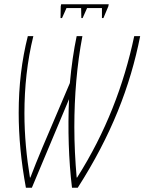

<svg xmlns="http://www.w3.org/2000/svg" viewBox="-20 -884 680 904"><path d="M265 -799H272L293 -846H362L363 -799H369L390 -846H460V-799H467L490 -854L492 -864H268L266 -854ZM102 0H130L305 -417C299 -278 303 -131 319 0H346C504 -247 593 -476 640 -714H612C563 -483 478 -261 343 -48H341C334 -127 330 -207 330 -287C330 -432 342 -577 368 -714H341C327 -648 316 -571 309 -493L180 -190C156 -134 139 -89 123 -48H121C105 -145 95 -247 95 -351C95 -473 108 -597 137 -714H111C82 -599 68 -480 68 -353C68 -241 79 -124 102 0Z"/></svg>

Font: Noto Sans ExtraCondensed Thin
Style: Italic
Weight: 100
Width: 2
Italic angle: -12°
Designer: Monotype Design Team
Foundry: Monotype Imaging Inc.
Version: Version 2.013